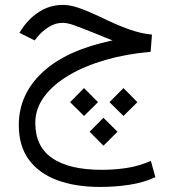

<svg xmlns="http://www.w3.org/2000/svg" viewBox="-20 -422 698 773"><path d="M420.9 -10.7 477.1 -67.4 533.2 -10.7 477.1 44.9ZM262.2 -10.7 318.4 -67.4 374.5 -10.7 318.4 44.9ZM340.8 108.4 396.5 52.2 453.1 108.4 396.5 164.6ZM433.1 -259.3Q414.6 -266.6 403.6 -271Q392.6 -275.4 366.7 -286.1Q316.9 -306.2 284.7 -318.1Q252.4 -330.1 232.9 -330.1Q203.1 -330.1 177 -313.7Q150.9 -297.4 131.8 -274.9L119.6 -259.3L58.1 -290L68.4 -305.7Q98.1 -350.1 140.6 -376.2Q183.1 -402.3 233.4 -402.3Q262.7 -402.3 298.8 -389.6Q335 -377 378.4 -356.4Q451.2 -320.8 500.7 -303.5Q550.3 -286.1 591.8 -282.7L586.4 -213.4Q489.7 -205.1 405.5 -180.9Q321.3 -156.7 257.6 -119.1Q193.8 -81.5 158 -33Q122.1 15.6 122.1 73.2Q122.1 168 190.4 214.8Q258.8 261.7 389.6 261.7Q440.9 261.7 490.5 254.2Q540 246.6 587.4 225.6L605.5 291.5Q558.1 313 502 321.8Q445.8 330.6 382.8 330.6Q284.7 330.6 211.2 303.7Q137.7 276.9 96.7 221.7Q55.7 166.5 55.7 81.1Q55.7 -42 151.6 -131.3Q247.6 -220.7 433.1 -259.3Z"/></svg>

Font: Vazir Light FD-WOL
Style: Light-FD-WOL
Weight: 300
Designer: Saber Rastikerdar
Foundry: Saber Rastikerdar
Version: Version 30.1.0